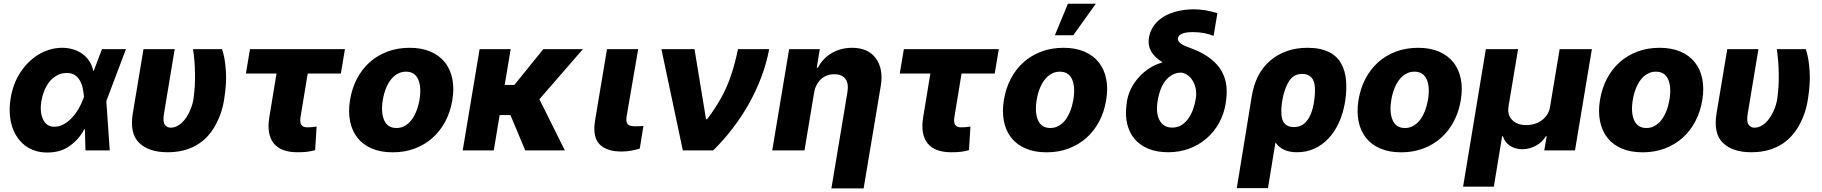

<svg xmlns="http://www.w3.org/2000/svg" viewBox="-20 -810 9810 1034"><path d="M37.6 -282Q44.4 -322.8 57.9 -357.8Q71.4 -392.8 92.3 -424Q111.2 -452.1 135.3 -475.7Q159.4 -499.3 187.7 -516.3Q215.9 -533.4 248 -543Q280.2 -552.6 314.6 -552.6Q344.8 -552.6 372.3 -544.6Q399.9 -536.6 422.2 -521Q444.6 -505.3 460.2 -482.1Q475.9 -458.8 482.6 -427.9H484.7L529.1 -545.5H658.4L554.7 -271.3L552.6 -266.3L571 0H440.3L437.1 -114.7L434.3 -114.3Q419.4 -86.6 400.2 -64.5Q381 -42.3 355.5 -24.1Q327.8 -4.6 297.9 3.4Q268.1 11.4 234.7 11.4Q164.4 11.4 114.7 -26.6Q90.2 -45.5 72.4 -71.7Q54.7 -98 44.6 -130.5Q34.4 -163 32.5 -201.2Q30.5 -239.3 37.6 -282ZM212.4 -166.2Q230.8 -127.5 272.4 -127.5Q300.4 -127.5 325.1 -141.9Q349.8 -156.2 369.9 -178.4Q389.9 -200.6 404.7 -226.7Q419.4 -252.8 427.6 -276.3L432.2 -288.7Q430.4 -313.2 425.2 -336.5Q420.1 -359.7 409.4 -377.5Q398.8 -395.2 382.1 -406.1Q365.4 -416.9 340.2 -416.9Q309.3 -416.9 285.7 -403.4Q262.1 -389.9 245.2 -368.3Q228.3 -346.6 217.9 -319.6Q207.4 -292.6 202.8 -265.6Q193.2 -204.9 212.4 -166.2Z M695.3 -200.3 752.8 -545.5H920.8L863.3 -198.9Q855.8 -154.8 867.5 -138.8Q879.3 -122.5 898.8 -122.5Q916.5 -122.5 931.8 -130Q947.1 -137.4 960 -149.7Q973 -161.9 983.5 -177.9Q994 -193.9 1001.8 -211.1Q1009.6 -228.3 1014.7 -245.4Q1019.9 -262.4 1022 -277Q1026.6 -310.4 1028.8 -344.6Q1030.9 -378.9 1030.2 -414.4Q1029.1 -484.7 1019.5 -545.5H1175.8Q1183.6 -523.1 1188.7 -494.3Q1193.9 -465.6 1196.4 -429Q1198.9 -392.4 1196.4 -355.1Q1193.9 -317.8 1187.5 -277Q1181.1 -235.1 1168.5 -199Q1155.9 -163 1136.7 -129.6Q1118.3 -97.3 1093.2 -71.4Q1068.2 -45.5 1036.4 -27.3Q1004.6 -9.2 966.1 0.4Q927.6 9.9 882.1 9.9Q781.6 9.9 729.4 -40.8Q677.2 -91.3 695.3 -200.3Z M1326.3 -545.5H1837.7L1815.7 -414.1H1637.1L1598 -176.5Q1590.2 -124.3 1633.9 -124.3Q1642.8 -124.3 1649.3 -124.6Q1655.9 -125 1661.6 -125.5Q1667.3 -126.1 1672.8 -126.8Q1678.3 -127.5 1685 -128.6L1677.2 -1.4Q1665.8 1.8 1655 3.9Q1644.2 6 1632.8 7.5Q1621.4 8.9 1608.7 9.4Q1595.9 9.9 1580.6 9.9Q1538 9.9 1506.2 -1.8Q1474.4 -13.5 1455.1 -36.9Q1435.7 -60.4 1429.2 -95.2Q1422.6 -130 1430 -176.1L1469.1 -414.1H1304.3Z M1865.1 -272Q1875.4 -334.2 1902.2 -385.7Q1929 -437.1 1970.3 -474.3Q2011.7 -511.4 2066.2 -532Q2120.7 -552.6 2186.1 -552.6Q2250.4 -552.6 2298.3 -532.1Q2346.2 -511.7 2375.9 -474.4Q2405.5 -437.1 2416 -385.1Q2426.5 -333.1 2415.8 -269.9Q2405.5 -208.1 2378.4 -156.4Q2351.2 -104.8 2309.8 -67.8Q2268.5 -30.9 2214.1 -10.3Q2159.8 10.3 2094.8 10.3Q2030.5 10.3 1982.6 -10.1Q1934.7 -30.5 1905.2 -67.8Q1875.7 -105.1 1865.2 -157.1Q1854.8 -209.2 1865.1 -272ZM2049 -162.3Q2067.8 -120.7 2114.3 -120.7Q2134.2 -120.7 2150.4 -127.5Q2166.5 -134.2 2179.5 -145.8Q2192.5 -157.3 2202.4 -172.6Q2212.4 -187.9 2219.6 -204.9Q2226.9 -221.9 2231.7 -239.5Q2236.5 -257.1 2239.3 -273.4Q2250.4 -341.3 2232.2 -382.5Q2213.8 -424 2166.5 -424Q2147 -424 2130.9 -417.3Q2114.7 -410.5 2101.6 -399Q2088.4 -387.4 2078.3 -372.2Q2068.2 -356.9 2060.9 -339.8Q2053.6 -322.8 2048.8 -305Q2044 -287.3 2041.5 -271Q2030.5 -204.5 2049 -162.3Z M2562.9 -545.5H2730.1L2698.2 -352.6H2750L2906.2 -545.5H3119.3L2884.9 -275.6L3022 0H2808.6L2729 -190.3H2670.8L2639.2 0H2471.9Z M3184.3 -158.7 3248.9 -545.5H3416.9L3354.4 -182.5Q3352.3 -167.3 3353.7 -157.1Q3355.1 -147 3360.6 -141Q3366.1 -134.9 3376.2 -132.5Q3386.4 -130 3401.3 -130Q3416.2 -130 3425.6 -130.5Q3435 -131 3445 -131.4L3425.4 -9.6Q3375.4 6 3326.7 6Q3247.5 6 3209.2 -32.7Q3170.8 -71.4 3184.3 -158.7Z M3541.9 -545.5H3720.2L3782.3 -168H3788Q3811.4 -198.9 3830.6 -228.2Q3849.8 -257.5 3865.6 -286.4Q3881.4 -315.3 3894.2 -345Q3907 -374.6 3917.6 -406.4Q3928.3 -438.2 3937.3 -472.5Q3946.4 -506.7 3954.5 -545.5H4122.5Q4107.6 -467.7 4079.5 -393.5Q4051.5 -319.2 4012.6 -250.2Q3973.7 -181.1 3925.2 -118.1Q3876.8 -55 3820.7 0H3657.3Z M4229.8 -545.5H4394.9L4378.6 -445.3H4384.6Q4397.7 -470.5 4416.7 -490.4Q4435.7 -510.3 4459.3 -524.1Q4483 -538 4510.5 -545.3Q4538 -552.6 4568.2 -552.6Q4611.2 -552.6 4643.1 -538.9Q4675.1 -525.2 4696.4 -496.4Q4738.6 -438.6 4723.4 -347.7L4631 204.5H4457.4L4543.7 -313.6Q4551.5 -360.4 4532.8 -385.3Q4514.2 -410.2 4472.3 -410.2Q4452.1 -410.2 4433.9 -403.4Q4415.8 -396.7 4401.8 -383.9Q4387.8 -371.1 4378 -352.8Q4368.3 -334.5 4364.3 -311.1L4312.5 0H4138.8Z M4847.7 -545.5H5359L5337 -414.1H5158.4L5119.3 -176.5Q5111.5 -124.3 5155.2 -124.3Q5164.1 -124.3 5170.6 -124.6Q5177.2 -125 5182.9 -125.5Q5188.6 -126.1 5194.1 -126.8Q5199.6 -127.5 5206.3 -128.6L5198.5 -1.4Q5187.1 1.8 5176.3 3.9Q5165.5 6 5154.1 7.5Q5142.8 8.9 5130 9.4Q5117.2 9.9 5101.9 9.9Q5059.3 9.9 5027.5 -1.8Q4995.7 -13.5 4976.4 -36.9Q4957 -60.4 4950.5 -95.2Q4943.9 -130 4951.3 -176.1L4990.4 -414.1H4825.6Z M5386.4 -272Q5396.7 -334.2 5423.5 -385.7Q5450.3 -437.1 5491.7 -474.3Q5533 -511.4 5587.5 -532Q5642 -552.6 5707.4 -552.6Q5771.7 -552.6 5819.6 -532.1Q5867.5 -511.7 5897.2 -474.4Q5926.8 -437.1 5937.3 -385.1Q5947.8 -333.1 5937.1 -269.9Q5926.8 -208.1 5899.7 -156.4Q5872.5 -104.8 5831.1 -67.8Q5789.8 -30.9 5735.4 -10.3Q5681.1 10.3 5616.1 10.3Q5551.8 10.3 5503.9 -10.1Q5456 -30.5 5426.5 -67.8Q5397 -105.1 5386.5 -157.1Q5376.1 -209.2 5386.4 -272ZM5570.3 -162.3Q5589.1 -120.7 5635.7 -120.7Q5655.5 -120.7 5671.7 -127.5Q5687.9 -134.2 5700.8 -145.8Q5713.8 -157.3 5723.7 -172.6Q5733.7 -187.9 5740.9 -204.9Q5748.2 -221.9 5753 -239.5Q5757.8 -257.1 5760.7 -273.4Q5771.7 -341.3 5753.6 -382.5Q5735.1 -424 5687.9 -424Q5668.3 -424 5652.2 -417.3Q5636 -410.5 5622.9 -399Q5609.7 -387.4 5599.6 -372.2Q5589.5 -356.9 5582.2 -339.8Q5574.9 -322.8 5570.1 -305Q5565.3 -287.3 5562.9 -271Q5551.8 -204.5 5570.3 -162.3ZM5660.9 -620 5731.2 -789.8H5881.4L5759.9 -620Z M6046.9 -247.9 6048.3 -258.5Q6053.3 -296.9 6070.8 -332Q6088.4 -367.2 6114.5 -395.6Q6140.6 -424 6172.8 -444.2Q6204.9 -464.5 6239.3 -473L6238.6 -475.9Q6153.8 -528.8 6167.6 -607.2Q6172.6 -635.7 6185.4 -658Q6198.2 -680.4 6216.6 -697.4Q6235.1 -714.5 6257.8 -726.4Q6280.5 -738.3 6305.8 -745.7Q6331 -753.2 6357.4 -756.6Q6383.9 -759.9 6409.1 -759.9Q6469.5 -759.9 6536.2 -739L6515.6 -616.5Q6496.1 -625.4 6466.6 -631.2Q6437.1 -637.1 6403.8 -637.1Q6329.5 -637.1 6323.5 -604Q6321.4 -591.6 6334 -579.5Q6346.6 -567.5 6381 -555Q6440.7 -534.1 6482.4 -506.2Q6524.1 -478.3 6548.8 -443Q6573.5 -407.7 6581.9 -364.5Q6590.2 -321.4 6583.1 -269.9L6581.7 -259.6Q6573.5 -200.3 6546.7 -150.7Q6519.9 -101.2 6478.9 -65.5Q6437.9 -29.8 6384.9 -9.9Q6332 9.9 6271.3 9.9Q6210.6 9.9 6165 -8.7Q6119.3 -27.3 6090.6 -61.3Q6061.8 -95.2 6050.4 -142.8Q6039.1 -190.3 6046.9 -247.9ZM6223.7 -164.1Q6244.7 -122.9 6293.3 -122.9Q6322.1 -122.9 6343.8 -136.9Q6365.4 -150.9 6380.5 -172.6Q6395.6 -194.2 6404.8 -220.3Q6414.1 -246.4 6418.3 -271L6419.7 -279.1Q6424 -304 6420.3 -327.4Q6416.5 -350.9 6406.2 -370Q6396 -389.2 6379.8 -402.2Q6363.6 -415.1 6342.7 -419Q6313.9 -419 6292.3 -406.4Q6270.6 -393.8 6255.3 -373.8Q6240.1 -353.7 6230.6 -328.7Q6221.2 -303.6 6216.6 -279.1L6215.2 -271.3Q6203.1 -204.9 6223.7 -164.1Z M6721.2 -291.2Q6741.5 -416.9 6822.1 -484.7Q6902.7 -552.6 7021.7 -552.6Q7057.5 -552.6 7086.1 -546.7Q7114.7 -540.8 7137.1 -529.8Q7159.4 -518.8 7175.6 -503.2Q7191.8 -487.6 7202.8 -467.7Q7224.8 -427.9 7229 -377.3Q7233.3 -326.7 7225.1 -271.3L7223.7 -261.4Q7213.4 -199.6 7190.5 -149.5Q7167.6 -99.4 7134.2 -64.1Q7100.9 -28.8 7058.1 -9.4Q7015.3 9.9 6965.2 9.9Q6923.3 9.9 6895.1 -3.6Q6866.8 -17 6848.7 -42.6L6808.6 203.1H6640.6ZM6881 -192.5Q6882.1 -177.9 6886.2 -165.7Q6890.3 -153.4 6898.3 -144.5Q6906.2 -135.7 6918.3 -130.7Q6930.4 -125.7 6947.4 -125.7Q6984 -125.7 7006 -146.3Q7017 -156.6 7025.6 -169.9Q7034.1 -183.2 7040.1 -198.3Q7046.2 -213.4 7050.2 -229.4Q7054.3 -245.4 7056.5 -261.4L7057.9 -271.3Q7063.2 -308.6 7061.1 -340.6Q7060 -356.5 7055.8 -369.7Q7051.5 -382.8 7043.1 -392.2Q7034.8 -401.6 7022.4 -406.8Q7009.9 -411.9 6992.9 -411.9Q6946.4 -411.9 6921.5 -372.2Q6896.7 -332.4 6886.4 -272L6883.2 -253.2Q6878.9 -221.9 6881 -192.5Z M7296.2 -272Q7306.5 -334.2 7333.3 -385.7Q7360.1 -437.1 7401.5 -474.3Q7442.8 -511.4 7497.3 -532Q7551.8 -552.6 7617.2 -552.6Q7681.5 -552.6 7729.4 -532.1Q7777.3 -511.7 7807 -474.4Q7836.6 -437.1 7847.1 -385.1Q7857.6 -333.1 7846.9 -269.9Q7836.6 -208.1 7809.5 -156.4Q7782.3 -104.8 7740.9 -67.8Q7699.6 -30.9 7645.2 -10.3Q7590.9 10.3 7525.9 10.3Q7461.6 10.3 7413.7 -10.1Q7365.8 -30.5 7336.3 -67.8Q7306.8 -105.1 7296.3 -157.1Q7285.9 -209.2 7296.2 -272ZM7480.1 -162.3Q7498.9 -120.7 7545.5 -120.7Q7565.3 -120.7 7581.5 -127.5Q7597.7 -134.2 7610.6 -145.8Q7623.6 -157.3 7633.5 -172.6Q7643.5 -187.9 7650.7 -204.9Q7658 -221.9 7662.8 -239.5Q7667.6 -257.1 7670.5 -273.4Q7681.5 -341.3 7663.4 -382.5Q7644.9 -424 7597.7 -424Q7578.1 -424 7562 -417.3Q7545.8 -410.5 7532.7 -399Q7519.5 -387.4 7509.4 -372.2Q7499.3 -356.9 7492 -339.8Q7484.7 -322.8 7479.9 -305Q7475.1 -287.3 7472.7 -271Q7461.6 -204.5 7480.1 -162.3Z M7981.9 -545.5H8155.5L8103.7 -235.4Q8096.9 -191.4 8123.6 -164.1Q8150.9 -136.4 8199.6 -136.4Q8222.7 -136.4 8244.1 -142.9Q8265.6 -149.5 8283 -162.1Q8300.4 -174.7 8312.3 -193.2Q8324.2 -211.6 8327.8 -235.4L8379.3 -545.5H8552.9L8462 0H8296.5L8309.7 -76.3H8305.4Q8295.5 -60.4 8281.8 -47.4Q8268.1 -34.4 8251.6 -25.4Q8235.1 -16.3 8216.3 -11.4Q8197.4 -6.4 8177.6 -6.4Q8158.4 -6.4 8141.5 -11.4Q8124.6 -16.3 8111.2 -25.4Q8097.7 -34.4 8088.1 -47.4Q8078.5 -60.4 8073.9 -76.3H8069.6L8024.9 195.3H7859.4Z M8596.6 -272Q8606.9 -334.2 8633.7 -385.7Q8660.5 -437.1 8701.9 -474.3Q8743.3 -511.4 8797.8 -532Q8852.3 -552.6 8917.6 -552.6Q8981.9 -552.6 9029.8 -532.1Q9077.8 -511.7 9107.4 -474.4Q9137.1 -437.1 9147.5 -385.1Q9158 -333.1 9147.4 -269.9Q9137.1 -208.1 9109.9 -156.4Q9082.7 -104.8 9041.4 -67.8Q9000 -30.9 8945.7 -10.3Q8891.3 10.3 8826.3 10.3Q8762.1 10.3 8714.1 -10.1Q8666.2 -30.5 8636.7 -67.8Q8607.2 -105.1 8596.8 -157.1Q8586.3 -209.2 8596.6 -272ZM8780.5 -162.3Q8799.4 -120.7 8845.9 -120.7Q8865.8 -120.7 8881.9 -127.5Q8898.1 -134.2 8911 -145.8Q8924 -157.3 8933.9 -172.6Q8943.9 -187.9 8951.2 -204.9Q8958.5 -221.9 8963.2 -239.5Q8968 -257.1 8970.9 -273.4Q8981.9 -341.3 8963.8 -382.5Q8945.3 -424 8898.1 -424Q8878.6 -424 8862.4 -417.3Q8846.2 -410.5 8833.1 -399Q8820 -387.4 8809.8 -372.2Q8799.7 -356.9 8792.4 -339.8Q8785.2 -322.8 8780.4 -305Q8775.6 -287.3 8773.1 -271Q8762.1 -204.5 8780.5 -162.3Z M9224.4 -200.3 9282 -545.5H9449.9L9392.4 -198.9Q9384.9 -154.8 9396.7 -138.8Q9408.4 -122.5 9427.9 -122.5Q9445.7 -122.5 9460.9 -130Q9476.2 -137.4 9489.2 -149.7Q9502.1 -161.9 9512.6 -177.9Q9523.1 -193.9 9530.9 -211.1Q9538.7 -228.3 9543.9 -245.4Q9549 -262.4 9551.1 -277Q9555.8 -310.4 9557.9 -344.6Q9560 -378.9 9559.3 -414.4Q9558.2 -484.7 9548.7 -545.5H9704.9Q9712.7 -523.1 9717.9 -494.3Q9723 -465.6 9725.5 -429Q9728 -392.4 9725.5 -355.1Q9723 -317.8 9716.6 -277Q9710.2 -235.1 9697.6 -199Q9685 -163 9665.8 -129.6Q9647.4 -97.3 9622.3 -71.4Q9597.3 -45.5 9565.5 -27.3Q9533.7 -9.2 9495.2 0.4Q9456.7 9.9 9411.2 9.9Q9310.7 9.9 9258.5 -40.8Q9206.3 -91.3 9224.4 -200.3Z"/></svg>

Font: Inter P Extra Bold
Style: Italic
Weight: 800
Italic angle: 9.39999°
Designer: Rasmus Andersson
Foundry: rsms
Version: Version 3.018;git-588b23468